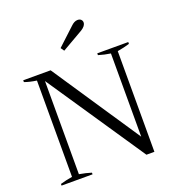

<svg xmlns="http://www.w3.org/2000/svg" viewBox="-163 -1068 1103 1199"><g transform="rotate(-20 389.0 -469.0)"><path d="M328 -809 442 -915Q465 -938 487 -938Q502 -938 510 -930Q518 -922 518 -911Q518 -888 486 -868L344 -786ZM40 -11Q77 -22 120 -29V-669Q72 -676 40 -688V-700H222L612 -117V-670Q571 -676 532 -688V-700H738V-688Q703 -677 657 -669V0H604L166 -649V-30Q212 -22 246 -11V0H40Z"/></g></svg>

Font: Trirong
Style: Regular
Weight: 400
Version: Version 1.000